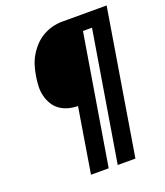

<svg xmlns="http://www.w3.org/2000/svg" viewBox="-136 -827 787 918"><g transform="rotate(-20 257.5 -367.5)"><path d="M168 0 222 -330Q197 -330 173.5 -336.5Q150 -343 131 -356.5Q112 -370 100 -390Q88 -410 82 -433.5Q76 -457 77 -482Q78 -507 82 -532Q86 -557 93.5 -582.5Q101 -608 114.5 -631Q128 -654 147 -674.5Q166 -695 189.5 -708.5Q213 -722 238.5 -728.5Q264 -735 289 -735H515L394 0H304L413 -659H367L258 0Z"/></g></svg>

Font: Iosevka SS18 Extrabold
Style: Italic
Weight: 800
Italic angle: -9°
Monospace: yes
Designer: Belleve Invis
Foundry: Belleve Invis
Version: Version 25.1.1; ttfautohint (v1.8.4)